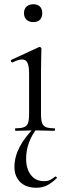

<svg xmlns="http://www.w3.org/2000/svg" viewBox="-20 -616 313 904"><path d="M53 -12Q80 -12 93.5 -17.5Q107 -23 112 -37Q117 -51 117 -81V-268Q117 -304 109.5 -320Q102 -336 84 -336Q66 -336 39 -322H38Q34 -322 32 -327Q30 -332 33 -334L163 -394L167 -395Q169 -395 172 -392.5Q175 -390 175 -387Q175 -380 174 -347Q173 -314 173 -269V-81Q173 -51 178 -37Q183 -23 196 -17.5Q209 -12 236 -12Q239 -12 239 -6Q239 0 236 0Q213 0 199 -1L145 -2L91 -1Q77 0 53 0Q51 0 51 -6Q51 -12 53 -12ZM93 -554Q93 -574 105 -585Q117 -596 137 -596Q157 -596 168 -585Q179 -574 179 -554Q179 -534 168 -523Q157 -512 137 -512Q117 -512 105 -523Q93 -534 93 -554ZM48 170Q48 76 146 -19L156 -14Q103 53 103 131Q103 179 125.5 208Q148 237 187 237Q203 237 213 232.5Q223 228 230 222.5Q237 217 240 215H241Q244 215 246.5 218Q249 221 247 223Q222 247 200 257.5Q178 268 151 268Q103 268 75.5 241.5Q48 215 48 170Z"/></svg>

Font: Cormorant Infant
Style: Regular
Weight: 400
Designer: Christian Thalmann (Catharsis Fonts)
Foundry: Catharsis Fonts
Version: Version 4.000